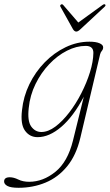

<svg xmlns="http://www.w3.org/2000/svg" viewBox="-76 -644 522 912"><path d="M305.5 11Q286 93.5 243 146Q200 198.5 140.5 223.2Q81 248 12 248Q-24.5 248 -40.5 239.5Q-56.5 231 -56.5 218Q-56.5 198 -29.5 198Q-11 198 11 208.8Q33 219.5 62.5 219.5Q128.5 219.5 187 172.2Q245.5 125 270.5 24L322 -184.5Q272.5 -90.5 215.2 -41.5Q158 7.5 102.5 7.5Q65 7.5 42.8 -23.2Q20.5 -54 28.5 -120.5Q35 -185 63.5 -243.8Q92 -302.5 136.5 -348Q181 -393.5 235.8 -419.8Q290.5 -446 349 -446Q379.5 -446 396.8 -438.5Q414 -431 414 -419.5Q414 -409.5 408 -402.8Q402 -396 399.5 -386ZM60.5 -131Q53.5 -69.5 72.2 -43.2Q91 -17 120.5 -17Q152.5 -17 186.8 -42.5Q221 -68 253 -109.8Q285 -151.5 310.5 -201.5Q336 -251.5 351.5 -301.5Q367 -351.5 367.5 -392.5Q368 -426 331 -426Q287 -426 241.8 -403Q196.5 -380 157.8 -339.2Q119 -298.5 92.8 -245Q66.5 -191.5 60.5 -131ZM306.5 -505.5Q294.5 -494 286.5 -494Q277.5 -494 270.5 -505.5L211.5 -611.5Q207 -618.5 214 -622.5Q219 -626 224.5 -620L296 -537L410 -619.5Q419.5 -626.5 423.5 -622.5Q428 -618.5 420.5 -611.5Z"/></svg>

Font: Fraunces 72pt S050 Thin
Style: Italic
Weight: 100
Italic angle: -16°
Version: Version 1.000; ttfautohint (v1.8.3)